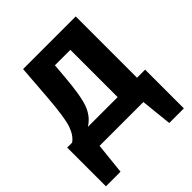

<svg xmlns="http://www.w3.org/2000/svg" viewBox="-192 -654 939 939"><g transform="rotate(-45 278.0 -184.0)"><path d="M349 -433H242L236 -360Q226 -237 206.5 -185Q187 -133 143 -106H349ZM539 -106V162H438L421 0H118L101 162H0V-106H34Q63 -126 79 -171.5Q95 -217 105 -346L119 -530H483V-106Z"/></g></svg>

Font: FiraSans
Style: Regular
Weight: 600
Designer: Carrois Corporate & Edenspiekermann AG
Foundry: Carrois Corporate GbR & Edenspiekermann AG
Version: Version 3.106;PS 003.106;hotconv 1.0.70;makeotf.lib2.5.58329